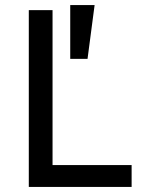

<svg xmlns="http://www.w3.org/2000/svg" viewBox="-20 -740 578 760"><path d="M94 0V-700H188V-86.5H501V0ZM258 -507V-720H354.5L326.5 -507Z"/></svg>

Font: Geologica Cursive Light
Style: Regular
Weight: 300
Designer: Sindre Bremnes, Frode Helland
Foundry: Monokrom Skriftforlag AS
Version: Version 1.010;gftools[0.9.28]